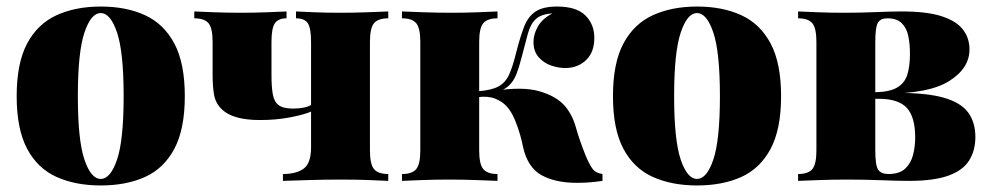

<svg xmlns="http://www.w3.org/2000/svg" viewBox="-20 -553 3030 587"><path d="M288 -533Q366 -533 423.5 -506.5Q481 -480 513 -420Q545 -360 545 -259Q545 -158 513 -98Q481 -38 423.5 -12Q366 14 288 14Q211 14 153 -12Q95 -38 63 -98Q31 -158 31 -259Q31 -360 63 -420Q95 -480 153 -506.5Q211 -533 288 -533ZM288 -513Q258 -513 238 -453Q218 -393 218 -259Q218 -125 238 -65.5Q258 -6 288 -6Q318 -6 338 -65.5Q358 -125 358 -259Q358 -393 338 -453Q318 -513 288 -513Z M1167 -518V-497Q1136 -497 1123.5 -482Q1111 -467 1111 -425V-93Q1111 -51 1123.5 -36Q1136 -21 1167 -21V0Q1147 -1 1108.5 -2.5Q1070 -4 1022 -4Q974 -4 923.5 -2.5Q873 -1 845 0V-21Q886 -21 908.5 -37.5Q931 -54 931 -103V-425Q931 -467 921 -482Q911 -497 885 -497V-518Q904 -517 941 -515.5Q978 -514 1019 -514Q1059 -514 1102 -515.5Q1145 -517 1167 -518ZM856 -518V-497Q831 -497 820.5 -482Q810 -467 810 -425V-323Q810 -288 814 -265Q818 -242 832 -231.5Q846 -221 876 -221Q893 -221 908.5 -224Q924 -227 934 -234V-213Q912 -203 868.5 -194.5Q825 -186 775 -186Q734 -186 705 -194Q676 -202 659 -218Q639 -237 634.5 -263Q630 -289 630 -324V-425Q630 -467 617.5 -482Q605 -497 574 -497V-518Q594 -517 634.5 -515.5Q675 -514 716 -514Q756 -514 796 -515.5Q836 -517 856 -518Z M1683 -533Q1742 -533 1769.5 -506Q1797 -479 1797 -437Q1797 -393 1771.5 -369Q1746 -345 1708 -345Q1688 -345 1665.5 -352.5Q1643 -360 1627 -378Q1611 -396 1611 -425Q1611 -448 1624.5 -472Q1638 -496 1669 -512Q1635 -510 1618.5 -495Q1602 -480 1594 -450.5Q1586 -421 1574 -375Q1567 -347 1558.5 -325.5Q1550 -304 1534.5 -290Q1519 -276 1490 -268L1491 -275Q1577 -289 1629 -274Q1681 -259 1707 -229Q1730 -202 1740.5 -164Q1751 -126 1771 -76Q1782 -50 1791.5 -37Q1801 -24 1822 -21V0Q1802 3 1782.5 4.5Q1763 6 1744 6Q1678 6 1635.5 -17.5Q1593 -41 1579 -104Q1577 -116 1570.5 -139.5Q1564 -163 1553.5 -188Q1543 -213 1528 -229Q1515 -243 1493.5 -251.5Q1472 -260 1441 -256V-274Q1483 -277 1504.5 -289Q1526 -301 1537 -326Q1548 -351 1558 -392Q1570 -439 1582 -470.5Q1594 -502 1617 -517.5Q1640 -533 1683 -533ZM1501 -518V-497Q1470 -497 1457.5 -482Q1445 -467 1445 -425V-93Q1445 -51 1457.5 -36Q1470 -21 1501 -21V0Q1479 -1 1436 -2.5Q1393 -4 1352 -4Q1312 -4 1270.5 -2.5Q1229 -1 1209 0V-21Q1240 -21 1252.5 -36Q1265 -51 1265 -93V-425Q1265 -467 1252.5 -482Q1240 -497 1209 -497V-518Q1231 -517 1275.5 -515.5Q1320 -514 1360 -514Q1401 -514 1441 -515.5Q1481 -517 1501 -518Z M2111 -533Q2189 -533 2246.5 -506.5Q2304 -480 2336 -420Q2368 -360 2368 -259Q2368 -158 2336 -98Q2304 -38 2246.5 -12Q2189 14 2111 14Q2034 14 1976 -12Q1918 -38 1886 -98Q1854 -158 1854 -259Q1854 -360 1886 -420Q1918 -480 1976 -506.5Q2034 -533 2111 -533ZM2111 -513Q2081 -513 2061 -453Q2041 -393 2041 -259Q2041 -125 2061 -65.5Q2081 -6 2111 -6Q2141 -6 2161 -65.5Q2181 -125 2181 -259Q2181 -393 2161 -453Q2141 -513 2111 -513Z M2737 -518Q2815 -518 2860 -503Q2905 -488 2924.5 -462Q2944 -436 2944 -402Q2944 -344 2881.5 -305Q2819 -266 2685 -267Q2685 -267 2678 -268Q2671 -269 2663.5 -270Q2656 -271 2656 -271Q2700 -272 2723 -285.5Q2746 -299 2754 -325Q2762 -351 2762 -388Q2762 -418 2757 -442.5Q2752 -467 2737 -482Q2722 -497 2693 -497Q2672 -497 2664 -483.5Q2656 -470 2656 -425V-93Q2656 -47 2665 -34Q2674 -21 2696 -21Q2730 -21 2747.5 -37.5Q2765 -54 2771.5 -79.5Q2778 -105 2778 -133Q2778 -195 2752.5 -223Q2727 -251 2666 -251H2574Q2574 -251 2574 -261Q2574 -271 2574 -271H2703L2726 -269Q2815 -269 2866.5 -254Q2918 -239 2940 -209Q2962 -179 2962 -134Q2962 -93 2943 -62.5Q2924 -32 2879.5 -16Q2835 0 2759 0Q2727 0 2675.5 -2Q2624 -4 2570 -4Q2528 -4 2485 -2.5Q2442 -1 2420 0V-21Q2451 -21 2463.5 -36Q2476 -51 2476 -93V-425Q2476 -467 2463.5 -482Q2451 -497 2420 -497V-518Q2440 -517 2480.5 -515.5Q2521 -514 2560 -514Q2611 -514 2657.5 -516Q2704 -518 2737 -518Z"/></svg>

Font: Playfair Display Black
Style: Regular
Weight: 900
Designer: Claus Eggers Sørensen
Foundry: Claus Eggers Sørensen
Version: Version 1.203